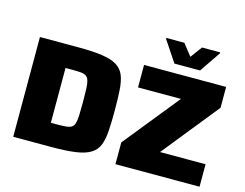

<svg xmlns="http://www.w3.org/2000/svg" viewBox="-117 -1090 1629 1279"><g transform="rotate(15 697.5 -450.0)"><path d="M66 0V-688H330Q432 -688 496.5 -678.5Q561 -669 597.5 -646.5Q634 -624 650 -585Q666 -546 670 -486.5Q674 -427 674 -344Q674 -260 670 -201Q666 -142 650 -103Q634 -64 597.5 -41.5Q561 -19 496.5 -9.5Q432 0 330 0ZM284 -155H329Q366 -155 390 -157.5Q414 -160 427.5 -169Q441 -178 446.5 -198Q452 -218 453.5 -253.5Q455 -289 455 -343Q455 -398 453.5 -434Q452 -470 446 -490Q440 -510 426.5 -519.5Q413 -529 389.5 -531Q366 -533 330 -533H284ZM771 0V-150L1080 -533H784V-688H1350V-544L1037 -155H1351V0ZM977 -749 881 -893V-900H1005L1068 -820L1127 -900H1252V-893L1154 -749Z"/></g></svg>

Font: Saira SemiExpanded ExtraBold
Style: Regular
Weight: 800
Width: 6
Designer: Hector Gatti with collaboration of the Omnibus-Type team
Foundry: Omnibus-Type
Version: Version 1.101